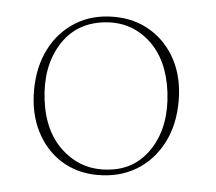

<svg xmlns="http://www.w3.org/2000/svg" viewBox="-38 -749 534 474"><g transform="rotate(5 229.0 -512.0)"><path d="M226.5 -708Q278 -708 318 -683.5Q358 -659 380.8 -615.5Q403.5 -572 403.5 -514Q403.5 -455.5 380.2 -410.5Q357 -365.5 315.8 -340.5Q274.5 -315.5 220 -315.5Q169 -315.5 129.5 -340.2Q90 -365 67.8 -408.8Q45.5 -452.5 45.5 -510Q45.5 -568 68.2 -612.8Q91 -657.5 131.8 -682.8Q172.5 -708 226.5 -708ZM249.5 -331.5Q314 -339 349 -395.2Q384 -451.5 374 -534Q364 -615 315.8 -657.8Q267.5 -700.5 200.5 -692Q132 -683 97.8 -626.2Q63.5 -569.5 73.5 -489Q83.5 -408.5 133 -365.8Q182.5 -323 249.5 -331.5Z"/></g></svg>

Font: Fraunces 144pt S050 Thin
Style: Regular
Weight: 100
Version: Version 1.000; ttfautohint (v1.8.3)